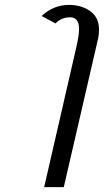

<svg xmlns="http://www.w3.org/2000/svg" viewBox="-20 -559 422 779"><path d="M159.2 200.2 290 -369.1Q300.8 -416 300.8 -440.9Q300.8 -488.8 264.2 -488.8Q229 -488.8 205.1 -463.9L148.9 -494.1Q197.3 -539.1 259.8 -539.1Q310.5 -539.1 346.2 -513.7Q381.8 -488.3 381.8 -438Q381.8 -419.4 377.9 -401.9L238.8 200.2Z"/></svg>

Font: Pfennig
Style: Italic
Weight: 500
Italic angle: -13°
Version: Version 20120410 ; ttfautohint (v0.8)